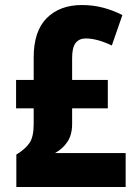

<svg xmlns="http://www.w3.org/2000/svg" viewBox="-20 -744 550 764"><path d="M306 -724Q350 -724 390 -713.5Q430 -703 467 -684L425 -563Q366 -591 321 -591Q295 -591 281 -573Q267 -555 267 -514V-426H409V-313H267V-251Q267 -208 248.5 -180Q230 -152 199 -135H480V0H45V-129Q80 -150 97 -174.5Q114 -199 114 -250V-313H44V-426H114V-515Q114 -620 166 -672Q218 -724 306 -724Z"/></svg>

Font: Noto Sans Thai Cond ExtBd
Style: Regular
Weight: 800
Width: 3
Designer: Monotype Design Team
Foundry: Monotype Imaging Inc.
Version: Version 2.002; ttfautohint (v1.8.4.7-5d5b)